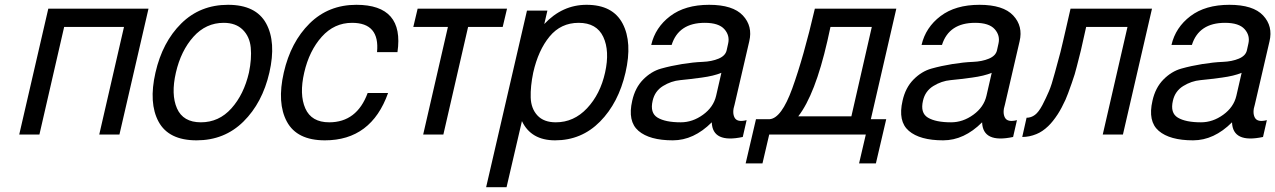

<svg xmlns="http://www.w3.org/2000/svg" viewBox="-20 -560 5307 799"><path d="M181 -524H598L477 0H393L496 -448H247L144 0H60Z M1101 -258Q1072 -132 993 -54Q914 24 798 24Q682 24 640 -53.5Q598 -131 627 -258Q656 -385 734.5 -462.5Q813 -540 929 -540Q1045 -540 1087.5 -462.5Q1130 -385 1101 -258ZM816 -51Q891 -51 943 -109Q995 -167 1016 -258Q1028 -316 1023.5 -362Q1019 -408 990 -436.5Q961 -465 911 -465Q837 -465 785 -407Q733 -349 712 -258Q691 -167 716.5 -109Q742 -51 816 -51Z M1445 -465Q1371 -465 1319 -407Q1267 -349 1246 -258Q1225 -167 1250.5 -109Q1276 -51 1350 -51Q1465 -51 1510 -173H1595Q1525 24 1332 24Q1216 24 1174 -53.5Q1132 -131 1161 -258Q1190 -385 1268.5 -462.5Q1347 -540 1463 -540Q1663 -540 1634 -343H1549Q1561 -465 1445 -465Z M1718 -524H2090L2072 -448H1928L1825 0H1741L1844 -448H1700Z M2173 -516H2258L2245 -460Q2320 -540 2421 -540Q2530 -540 2571 -462Q2612 -384 2583 -258Q2554 -132 2477 -54Q2400 24 2290 24Q2190 24 2152 -56L2088 219H2003ZM2199 -258Q2187 -200 2188.5 -154Q2190 -108 2216.5 -79.5Q2243 -51 2293 -51Q2368 -51 2423 -109.5Q2478 -168 2498 -258Q2518 -348 2490.5 -406.5Q2463 -465 2388 -465Q2314 -465 2267 -408Q2220 -351 2199 -258Z M3087 -60 3071 10Q2945 37 2942 -51Q2867 24 2780 24Q2683 24 2637 -15.5Q2591 -55 2611 -141Q2623 -195 2656.5 -229Q2690 -263 2731 -274.5Q2772 -286 2818.5 -293.5Q2865 -301 2903.5 -302.5Q2942 -304 2970.5 -316Q2999 -328 3004 -351L3010 -378Q3018 -412 2994.5 -438.5Q2971 -465 2913 -465Q2804 -465 2775 -373H2690Q2707 -446 2769 -493Q2831 -540 2931 -540Q3030 -540 3071.5 -495.5Q3113 -451 3098 -388L3037 -125Q3026 -91 3037 -70.5Q3048 -50 3087 -60ZM2960 -161 2982 -257Q2951 -244 2899.5 -237Q2848 -230 2810.5 -226.5Q2773 -223 2739 -202Q2705 -181 2696 -141Q2684 -90 2716.5 -70.5Q2749 -51 2813 -51Q2862 -51 2905.5 -82.5Q2949 -114 2960 -161Z M3302 -76H3523L3608 -448H3436L3423 -389Q3372 -166 3302 -76ZM3183 -64Q3232 -68 3277 -192Q3324 -322 3371 -524H3710L3604 -64H3668L3625 120H3555L3583 0H3181L3153 120H3083L3126 -64Z M4212 -60 4196 10Q4070 37 4067 -51Q3992 24 3905 24Q3808 24 3762 -15.5Q3716 -55 3736 -141Q3748 -195 3781.5 -229Q3815 -263 3856 -274.5Q3897 -286 3943.5 -293.5Q3990 -301 4028.5 -302.5Q4067 -304 4095.5 -316Q4124 -328 4129 -351L4135 -378Q4143 -412 4119.5 -438.5Q4096 -465 4038 -465Q3929 -465 3900 -373H3815Q3832 -446 3894 -493Q3956 -540 4056 -540Q4155 -540 4196.5 -495.5Q4238 -451 4223 -388L4162 -125Q4151 -91 4162 -70.5Q4173 -50 4212 -60ZM4085 -161 4107 -257Q4076 -244 4024.5 -237Q3973 -230 3935.5 -226.5Q3898 -223 3864 -202Q3830 -181 3821 -141Q3809 -90 3841.5 -70.5Q3874 -51 3938 -51Q3987 -51 4030.5 -82.5Q4074 -114 4085 -161Z M4435 -524H4774L4653 0H4569L4672 -448H4500L4478 -350Q4475 -336 4468.5 -312.5Q4462 -289 4461 -283Q4454 -253 4440 -214Q4423 -165 4414 -145Q4398 -110 4382 -85Q4361 -53 4342 -35Q4318 -12 4293 -2Q4264 10 4234 10L4252 -70Q4271 -70 4287 -82Q4302 -93 4318 -123Q4333 -152 4345 -180Q4356 -205 4370 -258Q4391 -335 4393 -343Q4396 -354 4403.5 -387Q4411 -420 4416 -441Z M5252 -60 5236 10Q5110 37 5107 -51Q5032 24 4945 24Q4848 24 4802 -15.5Q4756 -55 4776 -141Q4788 -195 4821.5 -229Q4855 -263 4896 -274.5Q4937 -286 4983.5 -293.5Q5030 -301 5068.5 -302.5Q5107 -304 5135.5 -316Q5164 -328 5169 -351L5175 -378Q5183 -412 5159.5 -438.5Q5136 -465 5078 -465Q4969 -465 4940 -373H4855Q4872 -446 4934 -493Q4996 -540 5096 -540Q5195 -540 5236.5 -495.5Q5278 -451 5263 -388L5202 -125Q5191 -91 5202 -70.5Q5213 -50 5252 -60ZM5125 -161 5147 -257Q5116 -244 5064.5 -237Q5013 -230 4975.5 -226.5Q4938 -223 4904 -202Q4870 -181 4861 -141Q4849 -90 4881.5 -70.5Q4914 -51 4978 -51Q5027 -51 5070.5 -82.5Q5114 -114 5125 -161Z"/></svg>

Font: Miedinger
Style: Italic
Weight: 400
Italic angle: -13°
Version: Version 001.000